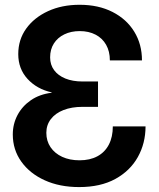

<svg xmlns="http://www.w3.org/2000/svg" viewBox="-20 -759 656 791"><path d="M306.2 11.7Q226.1 11.7 164.6 -16.1Q103 -43.9 67.9 -93Q32.7 -142.1 32.7 -205.1Q32.7 -248 52 -284.7Q71.3 -321.3 106.9 -345.9Q142.6 -370.6 192.9 -377V-378.4Q131.8 -392.1 93.5 -433.8Q55.2 -475.6 55.2 -536.1Q55.2 -595.7 88.1 -641.4Q121.1 -687 178 -713.1Q234.9 -739.3 308.1 -739.3Q385.7 -739.3 443.6 -709.7Q501.5 -680.2 533.2 -628.4Q564.9 -576.7 564.9 -510.3H432.6Q432.6 -547.4 417.2 -574.5Q401.9 -601.6 373.8 -616.2Q345.7 -630.9 308.6 -630.9Q272.5 -630.9 244.9 -617.4Q217.3 -604 201.9 -579.8Q186.5 -555.7 186.5 -522.5Q186.5 -492.2 202.9 -470Q219.2 -447.8 249.3 -435.5Q279.3 -423.3 319.8 -423.3H383.8V-318.8H319.8Q275.4 -318.8 241.7 -305.7Q208 -292.5 189.5 -268.3Q170.9 -244.1 170.9 -211.9Q170.9 -178.2 188.2 -152.6Q205.6 -127 236.3 -112.8Q267.1 -98.6 307.6 -98.6Q350.6 -98.6 381.3 -115.2Q412.1 -131.8 428.5 -163.3Q444.8 -194.8 444.8 -238.3H579.6Q579.6 -168.9 547.9 -112.1Q516.1 -55.2 455.1 -21.7Q394 11.7 306.2 11.7Z"/></svg>

Font: Inter Cardless Display
Style: Bold
Weight: 700
Designer: Rasmus Andersson
Foundry: rsms
Version: Version 4.001;git-9221beed3